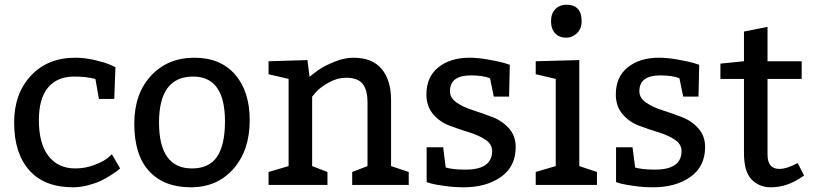

<svg xmlns="http://www.w3.org/2000/svg" viewBox="-20 -785 3453 815"><path d="M400 -365 385 -450Q345 -460 295 -460Q223 -460 184 -413.5Q145 -367 145 -275Q145 -175 186 -122.5Q227 -70 300 -70Q342 -70 381 -85Q420 -100 438 -115L455 -130L490 -70Q486 -67 479.5 -61.5Q473 -56 451.5 -42Q430 -28 408 -17.5Q386 -7 353.5 1.5Q321 10 290 10Q168 10 104 -62.5Q40 -135 40 -265Q40 -387 111 -463.5Q182 -540 300 -540Q340 -540 382.5 -530Q425 -520 448 -510L470 -500L465 -365Z M805 -540Q916 -540 978 -468.5Q1040 -397 1040 -275Q1040 -147 971 -68.5Q902 10 790 10Q676 10 613 -58.5Q550 -127 550 -260Q550 -387 621 -463.5Q692 -540 805 -540ZM800 -460Q655 -460 655 -265Q655 -70 795 -70Q868 -70 901.5 -120Q935 -170 935 -270Q935 -460 800 -460Z M1285 -530 1294 -459Q1312 -474 1335 -490Q1358 -506 1400 -523Q1442 -540 1480 -540Q1560 -540 1600 -492.5Q1640 -445 1640 -360V-80L1715 -55V0H1475V-55L1540 -80V-350Q1540 -404 1519 -429.5Q1498 -455 1450 -455Q1412 -455 1376 -435Q1340 -415 1322 -395L1305 -375V-80L1370 -55V0H1120V-55L1205 -80V-450L1120 -470V-525Z M1861 -160 1872 -74Q1902 -65 1956 -65Q2069 -65 2069 -144Q2069 -173 2040.5 -192Q2012 -211 1971 -223.5Q1930 -236 1888.5 -251.5Q1847 -267 1818.5 -300.5Q1790 -334 1790 -384Q1790 -459 1841 -499.5Q1892 -540 1973 -540Q2008 -540 2051 -532.5Q2094 -525 2119 -518L2144 -510L2141 -375H2076L2060 -453Q2029 -465 1979 -465Q1890 -465 1890 -398Q1890 -369 1918.5 -349.5Q1947 -330 1988 -317Q2029 -304 2070.5 -288Q2112 -272 2140.5 -240Q2169 -208 2169 -161Q2169 -78 2106.5 -34Q2044 10 1949 10Q1908 10 1868.5 4.5Q1829 -1 1810 -6L1791 -12V-160Z M2384 -765Q2449 -765 2449 -695Q2449 -663 2429 -644Q2409 -625 2384 -625Q2354 -625 2336.5 -643.5Q2319 -662 2319 -695Q2319 -728 2337.5 -746.5Q2356 -765 2384 -765ZM2514 -55V0H2254V-55L2339 -80V-450L2254 -470V-525L2439 -530V-80Z M2665 -160 2676 -74Q2706 -65 2760 -65Q2873 -65 2873 -144Q2873 -173 2844.5 -192Q2816 -211 2775 -223.5Q2734 -236 2692.5 -251.5Q2651 -267 2622.5 -300.5Q2594 -334 2594 -384Q2594 -459 2645 -499.5Q2696 -540 2777 -540Q2812 -540 2855 -532.5Q2898 -525 2923 -518L2948 -510L2945 -375H2880L2864 -453Q2833 -465 2783 -465Q2694 -465 2694 -398Q2694 -369 2722.5 -349.5Q2751 -330 2792 -317Q2833 -304 2874.5 -288Q2916 -272 2944.5 -240Q2973 -208 2973 -161Q2973 -78 2910.5 -34Q2848 10 2753 10Q2712 10 2672.5 4.5Q2633 -1 2614 -6L2595 -12V-160Z M3383 -525V-450H3238V-129Q3238 -68 3288 -68Q3320 -68 3366 -93L3393 -40Q3325 10 3253 10Q3202 10 3170 -23.5Q3138 -57 3138 -135V-450H3038V-515L3138 -525V-651L3238 -671V-525Z"/></svg>

Font: Bitter
Style: Regular
Weight: 400
Designer: Sol Matas
Foundry: Sol Matas
Version: Version 1.300;PS 001.300;hotconv 1.0.70;makeotf.lib2.5.58329